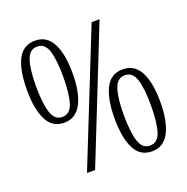

<svg xmlns="http://www.w3.org/2000/svg" viewBox="-130 -846 954 978"><g transform="rotate(-20 346.5 -357.0)"><path d="M161 -280Q97 -280 67.5 -338.5Q38 -397 38 -503Q38 -607 67.5 -665.5Q97 -724 162 -724Q225 -724 255.5 -666Q286 -608 286 -503Q286 -399 255 -339.5Q224 -280 161 -280ZM181 0 466 -714H509L225 0ZM161 -311Q204 -311 219.5 -361Q235 -411 235 -503Q235 -594 219.5 -643Q204 -692 162 -692Q120 -692 104 -643Q88 -594 88 -503Q88 -411 104 -361Q120 -311 161 -311ZM531 10Q467 10 437.5 -48.5Q408 -107 408 -213Q408 -317 437.5 -375.5Q467 -434 532 -434Q595 -434 625.5 -376Q656 -318 656 -213Q656 -109 625.5 -49.5Q595 10 531 10ZM531 -21Q574 -21 589.5 -71Q605 -121 605 -213Q605 -304 589.5 -353Q574 -402 531 -402Q490 -402 474 -353Q458 -304 458 -213Q458 -121 474 -71Q490 -21 531 -21Z"/></g></svg>

Font: Noto Serif Tamil ExtraCondensed Light
Style: Regular
Weight: 300
Width: 2
Designer: Indian Type Foundry, Tom Grace, and the Monotype Design Team
Foundry: Monotype Imaging Inc.
Version: Version 2.004; ttfautohint (v1.8.4.7-5d5b)